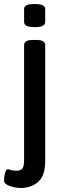

<svg xmlns="http://www.w3.org/2000/svg" viewBox="-43 -724 316 956"><path d="M60 212Q43 212 23.5 207.5Q4 203 -9.5 195Q-23 187 -23 176Q-23 170 -21.5 156.5Q-20 143 -15.5 131Q-11 119 -4 119Q2 119 11 122.5Q20 126 39 126Q61 126 69 114.5Q77 103 77 72V-500Q77 -512 87.5 -518.5Q98 -525 123 -525H136Q161 -525 171.5 -518.5Q182 -512 182 -500V79Q182 151 147 181.5Q112 212 60 212ZM130 -589Q101 -589 89 -595.5Q77 -602 77 -614V-679Q77 -691 89 -697.5Q101 -704 130 -704Q158 -704 170 -697.5Q182 -691 182 -679V-614Q182 -602 170 -595.5Q158 -589 130 -589Z"/></svg>

Font: Asap Semi Condensed Medium
Style: Regular
Weight: 500
Width: 4
Designer: Pablo Cosgaya
Foundry: Omnibus-Type
Version: Version 3.001; ttfautohint (v1.8.4.7-5d5b)